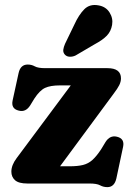

<svg xmlns="http://www.w3.org/2000/svg" viewBox="-20 -735 530 769"><path d="M435 -359.5 220.5 -69H258.5Q291 -69 312.2 -74.2Q333.5 -79.5 350 -94.2Q366.5 -109 385 -137L402.5 -166Q420 -194 448 -187.5Q480 -180 473 -147L446 -20Q438 14.5 410 14.5Q394 14.5 380.8 7.2Q367.5 0 338.5 0H89.5Q55 0 40.2 -13.2Q25.5 -26.5 25.5 -47.5Q25.5 -73.5 46.5 -101.5L263.5 -393H220.5Q182 -393 160.5 -383Q139 -373 117.5 -340L101 -313Q83 -284.5 55 -292Q23.5 -299.5 30.5 -332.5L54.5 -442.5Q62 -476.5 91 -476.5Q106.5 -476.5 119.5 -469.2Q132.5 -462 161 -462H410.5Q464.5 -462 464.5 -421Q464.5 -408 457.8 -394.2Q451 -380.5 435 -359.5ZM278 -637Q295.5 -675.5 317.5 -697.8Q339.5 -720 374.5 -713.5Q404 -708.5 418.8 -685Q433.5 -661.5 429 -635.5Q424.5 -609.5 408 -592.2Q391.5 -575 358 -557L283 -513Q272 -507.5 259.8 -507.8Q247.5 -508 240 -516Q232 -525 233.5 -536Q235 -547 240.5 -559.5Z"/></svg>

Font: Fraunces 72pt SuperSoft
Style: Bold
Weight: 700
Version: Version 1.000;[0bf87f6ff]